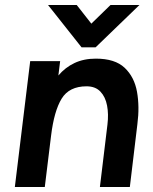

<svg xmlns="http://www.w3.org/2000/svg" viewBox="-20 -743 609 763"><path d="M304 -555 171 -723H285L343 -649L419 -723H534L360 -555ZM39 0 100 -500H219L212 -443Q239 -475 276 -492.5Q313 -510 361 -510Q437 -510 475.5 -473.5Q514 -437 524.5 -378Q535 -319 526 -250L496 0H377L407 -248Q412 -289 405.5 -323.5Q399 -358 379 -379Q359 -400 324 -400Q255 -400 225 -351Q195 -302 183 -204L158 0Z"/></svg>

Font: Haskoy Bold
Style: Italic
Weight: 700
Designer: Ertekin Erdin
Foundry: Ertekin Erdin
Version: Version 2.000; ttfautohint (v1.8.4.7-5d5b)